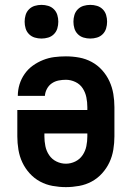

<svg xmlns="http://www.w3.org/2000/svg" viewBox="-20 -759 540 787"><path d="M250 8Q223 8 195.5 3Q168 -2 144 -15Q120 -28 101.5 -48.5Q83 -69 71.5 -93.5Q60 -118 55.5 -145.5Q51 -173 51 -200V-308H338V-320Q338 -340 334 -360Q330 -380 319 -397Q308 -414 289 -423Q270 -432 250 -432Q235 -432 220 -429Q205 -426 192.5 -417.5Q180 -409 172.5 -395Q165 -381 164 -366H53Q53 -390 60 -413Q67 -436 81 -456Q95 -476 114.5 -490Q134 -504 156.5 -513Q179 -522 202.5 -525Q226 -528 250 -528Q278 -528 305 -523Q332 -518 356 -505Q380 -492 398.5 -471.5Q417 -451 428.5 -426Q440 -401 444.5 -374Q449 -347 449 -320V-200Q449 -173 444.5 -145.5Q440 -118 428.5 -93.5Q417 -69 398.5 -48.5Q380 -28 356 -15Q332 -2 304.5 3Q277 8 250 8ZM250 -88Q270 -88 288.5 -97Q307 -106 318.5 -123Q330 -140 334 -160Q338 -180 338 -200V-212H162V-200Q162 -180 166 -160Q170 -140 181.5 -123Q193 -106 211.5 -97Q230 -88 250 -88ZM350 -601Q336 -601 322.5 -605Q309 -609 299 -619Q289 -629 285 -642.5Q281 -656 281 -670Q281 -684 285 -697.5Q289 -711 299 -721Q309 -731 322.5 -735Q336 -739 350 -739Q364 -739 377.5 -735Q391 -731 401 -721Q411 -711 415 -697.5Q419 -684 419 -670Q419 -656 415 -642.5Q411 -629 401 -619Q391 -609 377.5 -605Q364 -601 350 -601ZM150 -601Q136 -601 122.5 -605Q109 -609 99 -619Q89 -629 85 -642.5Q81 -656 81 -670Q81 -684 85 -697.5Q89 -711 99 -721Q109 -731 122.5 -735Q136 -739 150 -739Q164 -739 177.5 -735Q191 -731 201 -721Q211 -711 215 -697.5Q219 -684 219 -670Q219 -656 215 -642.5Q211 -629 201 -619Q191 -609 177.5 -605Q164 -601 150 -601Z"/></svg>

Font: Iosevka Term
Style: Bold
Weight: 700
Monospace: yes
Designer: Belleve Invis
Foundry: Belleve Invis
Version: Version 30.0.1